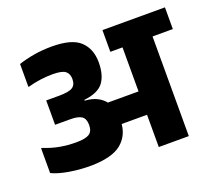

<svg xmlns="http://www.w3.org/2000/svg" viewBox="-106 -757 994 889"><g transform="rotate(-20 391.0 -312.5)"><path d="M65 -477 62 -478V-590Q98 -602 139.5 -609Q181 -616 227 -616Q326 -616 366.5 -577.5Q407 -539 407 -473Q407 -411 381 -375.5Q355 -340 285 -332V-328Q320 -326 344 -314Q368 -302 383 -283H534V-500H474V-607H782V-500H682V-9H534V-168H409Q404 -110 360.5 -74Q317 -38 218 -35Q161 -34 106.5 -43Q52 -52 20 -68V-190H25Q64 -174 102.5 -167Q141 -160 183 -160Q228 -160 247 -172Q266 -184 266 -216Q266 -246 249 -258Q232 -270 193 -270H118V-390H182Q229 -390 247.5 -401.5Q266 -413 266 -442Q266 -468 249.5 -481Q233 -494 186 -494Q156 -494 124 -489.5Q92 -485 65 -477Z"/></g></svg>

Font: Bakbak One
Style: Regular
Weight: 400
Designer: Saumya Kishore and Sanchit Sawaria
Foundry: A Good Feeling
Version: Version 1.003; ttfautohint (v1.8.3)